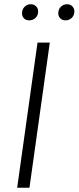

<svg xmlns="http://www.w3.org/2000/svg" viewBox="-20 -886 371 906"><path d="M215 -685 119 0H61L157 -685ZM84 -823Q84 -842 96 -854Q108 -866 125 -866Q140 -866 150 -856.5Q160 -847 160 -832Q160 -814 148 -802Q136 -790 118 -790Q102 -790 93 -799.5Q84 -809 84 -823ZM255 -823Q255 -842 267 -854Q279 -866 297 -866Q312 -866 321.5 -856Q331 -846 331 -832Q331 -814 319 -802Q307 -790 289 -790Q274 -790 264.5 -799.5Q255 -809 255 -823Z"/></svg>

Font: Fira Sans Condensed Light
Style: Italic
Weight: 300
Width: 3
Italic angle: -8°
Designer: Carrois Corporate & Edenspiekermann AG
Foundry: Carrois Corporate GbR & Edenspiekermann AG
Version: Version 4.203